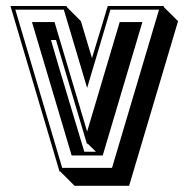

<svg xmlns="http://www.w3.org/2000/svg" viewBox="-20 -554 627 636"><path d="M148.9 -421.4Q176.3 -326.7 203.9 -235.6Q231.4 -144.5 259.3 -51.3H297.9L269.5 -79.1Q269 -78.1 269 -77.1Q269 -76.2 268.6 -75.2L165.5 -421.4ZM248 -483.9 284.7 -361.3Q290.5 -381.8 296.9 -401.9Q303.2 -421.9 309.1 -441.9Q316.4 -466.3 323.5 -489.5Q330.6 -512.7 336.9 -534.2H522.9L522 -531.2L569.8 -483.9L407.7 61.5H227.1L179.7 14.2H177.2L14.6 -534.2H200.2L201.2 -530.8ZM217.3 -39.1 85.9 -481H160.6L268.6 -118.2L376.5 -481H451.7L320.3 -39.1ZM351.1 2 506.8 -522H345.7Q328.1 -462.4 308.3 -396Q288.6 -329.6 268.6 -262.7L191.4 -522H30.8L186 2Z"/></svg>

Font: Gondrin
Style: Regular
Weight: 400
Designer: Peter Wiegel, original typeface by Carl Albert Fahrenwaldt 1901
Foundry: Peter Wiegel
Version: Version 1.000 2010 initial release